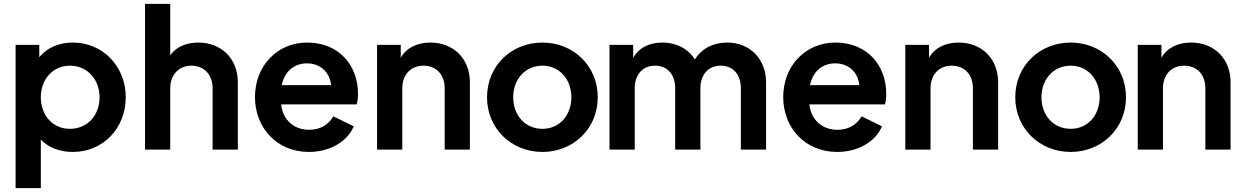

<svg xmlns="http://www.w3.org/2000/svg" viewBox="-20 -777 6460 997"><path d="M61 200H192V-52C232 -10 292 12 358 12C516 12 633 -112 633 -272C633 -432 514 -556 359 -556C284 -556 223 -528 184 -480V-544H61ZM192 -272C192 -367 256 -436 343 -436C432 -436 497 -366 497 -272C497 -177 433 -108 343 -108C256 -108 192 -176 192 -272Z M733 0H864V-319C864 -390 910 -436 974 -436C1038 -436 1084 -391 1084 -319V0H1215V-350C1215 -472 1130 -556 1010 -556C948 -556 895 -534 864 -490V-757H733Z M1584 12C1695 12 1784 -43 1817 -121L1711 -173C1687 -131 1645 -103 1585 -103C1506 -103 1448 -155 1440 -235H1832C1837 -250 1839 -270 1839 -290C1839 -435 1743 -556 1574 -556C1421 -556 1304 -436 1304 -273C1304 -114 1417 12 1584 12ZM1443 -335C1458 -407 1508 -448 1574 -448C1643 -448 1693 -402 1699 -335Z M1938 0H2069V-319C2069 -390 2114 -436 2179 -436C2244 -436 2289 -391 2289 -319V0H2420V-350C2420 -472 2335 -556 2215 -556C2147 -556 2090 -529 2061 -477V-544H1938Z M2797 12C2955 12 3084 -107 3084 -272C3084 -436 2956 -556 2797 -556C2636 -556 2509 -436 2509 -272C2509 -108 2637 12 2797 12ZM2645 -272C2645 -366 2708 -436 2797 -436C2884 -436 2947 -366 2947 -272C2947 -177 2884 -108 2797 -108C2708 -108 2645 -177 2645 -272Z M3145 0H3276V-319C3276 -390 3318 -436 3381 -436C3445 -436 3486 -391 3486 -319V0H3617V-319C3617 -390 3659 -436 3722 -436C3786 -436 3827 -391 3827 -319V0H3958V-350C3958 -472 3872 -556 3757 -556C3685 -556 3625 -527 3588 -468C3556 -522 3493 -556 3420 -556C3352 -556 3296 -529 3268 -476V-544H3145Z M4327 12C4438 12 4527 -43 4560 -121L4454 -173C4430 -131 4388 -103 4328 -103C4249 -103 4191 -155 4183 -235H4575C4580 -250 4582 -270 4582 -290C4582 -435 4486 -556 4317 -556C4164 -556 4047 -436 4047 -273C4047 -114 4160 12 4327 12ZM4186 -335C4201 -407 4251 -448 4317 -448C4386 -448 4436 -402 4442 -335Z M4681 0H4812V-319C4812 -390 4857 -436 4922 -436C4987 -436 5032 -391 5032 -319V0H5163V-350C5163 -472 5078 -556 4958 -556C4890 -556 4833 -529 4804 -477V-544H4681Z M5540 12C5698 12 5827 -107 5827 -272C5827 -436 5699 -556 5540 -556C5379 -556 5252 -436 5252 -272C5252 -108 5380 12 5540 12ZM5388 -272C5388 -366 5451 -436 5540 -436C5627 -436 5690 -366 5690 -272C5690 -177 5627 -108 5540 -108C5451 -108 5388 -177 5388 -272Z M5888 0H6019V-319C6019 -390 6064 -436 6129 -436C6194 -436 6239 -391 6239 -319V0H6370V-350C6370 -472 6285 -556 6165 -556C6097 -556 6040 -529 6011 -477V-544H5888Z"/></svg>

Font: Mluvka
Style: Bold
Weight: 700
Designer: Modified by Jiří Krblich, Original typeface by Gumpita Rahayu
Foundry: Gumpita Rahayu & Jiří Krblich
Version: Version 2.000;Glyphs 3.1.1 (3134)